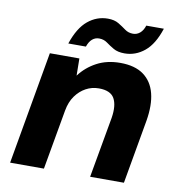

<svg xmlns="http://www.w3.org/2000/svg" viewBox="-79 -767 786 839"><g transform="rotate(10 314.5 -347.0)"><path d="M21 0 109 -501H240L241 -425Q271 -465 316 -489Q361 -513 420 -513Q485 -513 523.5 -485Q562 -457 575 -406Q588 -355 576 -284L526 0H376L424 -270Q433 -326 416 -356.5Q399 -387 347 -387Q316 -387 289.5 -372.5Q263 -358 244 -331.5Q225 -305 218 -266L171 0ZM181 -557Q205 -629 244.5 -661.5Q284 -694 333 -694Q362 -694 381 -682.5Q400 -671 415.5 -659.5Q431 -648 452 -648Q469 -648 482.5 -659.5Q496 -671 503 -693H581Q558 -622 518.5 -589.5Q479 -557 430 -557Q400 -557 381 -568Q362 -579 346.5 -590.5Q331 -602 310 -602Q293 -602 280 -591Q267 -580 259 -557Z"/></g></svg>

Font: DM Sans 17pt Black
Style: Italic
Weight: 900
Italic angle: -10°
Version: Version 4.004;gftools[0.9.30]